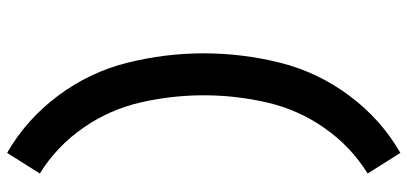

<svg xmlns="http://www.w3.org/2000/svg" viewBox="-323 -635 1146 540"><g transform="rotate(90 250.0 -365.0)"><path d="M410 188Q316 134 249.5 45Q183 -44 156.5 -150Q130 -256 130 -365Q130 -474 156.5 -580Q183 -686 249.5 -775Q316 -864 410 -918L468 -826Q392 -779 340 -704.5Q288 -630 268 -542Q248 -454 248 -365Q248 -276 268 -188Q288 -100 340 -25.5Q392 49 468 96Z"/></g></svg>

Font: Iosevka SS01
Style: Bold
Weight: 700
Monospace: yes
Designer: Belleve Invis
Foundry: Belleve Invis
Version: 2.3.3; ttfautohint (v1.8.3)